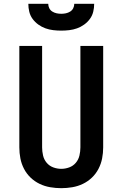

<svg xmlns="http://www.w3.org/2000/svg" viewBox="-20 -975 640 1003"><path d="M300 8Q271 8 242 3Q213 -2 187 -14.5Q161 -27 140 -47Q119 -67 105.5 -93Q92 -119 86.5 -147.5Q81 -176 81 -205V-735H200V-205Q200 -184 205 -162.5Q210 -141 224 -124.5Q238 -108 258.5 -100.5Q279 -93 300 -93Q321 -93 341.5 -100.5Q362 -108 376 -124.5Q390 -141 395 -162.5Q400 -184 400 -205V-735H519V-205Q519 -176 513.5 -147.5Q508 -119 494.5 -93Q481 -67 460 -47Q439 -27 413 -14.5Q387 -2 358 3Q329 8 300 8ZM300 -815Q279 -815 258 -817.5Q237 -820 217.5 -827Q198 -834 180.5 -846.5Q163 -859 150.5 -876Q138 -893 133 -913.5Q128 -934 128 -955H232Q232 -943 237.5 -932Q243 -921 253.5 -914.5Q264 -908 276 -905.5Q288 -903 300 -903Q312 -903 324 -905.5Q336 -908 346.5 -914.5Q357 -921 362.5 -932Q368 -943 368 -955H472Q472 -934 467 -913.5Q462 -893 449.5 -876Q437 -859 419.5 -846.5Q402 -834 382.5 -827Q363 -820 342 -817.5Q321 -815 300 -815Z"/></svg>

Font: Iosevka Custom Extended
Style: Bold
Weight: 700
Width: 7
Monospace: yes
Designer: Belleve Invis
Foundry: Belleve Invis
Version: Version 11.2.4; ttfautohint (v1.8.4)